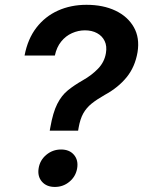

<svg xmlns="http://www.w3.org/2000/svg" viewBox="-20 -757 586 786"><path d="M183.6 -222.2 186 -235.4Q196.8 -296.9 214.4 -331.5Q231.9 -366.2 257.8 -387.2Q283.7 -408.2 318.8 -428.2Q356 -449.2 381.8 -476.3Q407.7 -503.4 413.6 -539.6Q418.5 -568.4 408.4 -589.1Q398.4 -609.9 377.4 -621.3Q356.4 -632.8 327.6 -632.8Q300.3 -632.8 274.7 -621.3Q249 -609.9 230.5 -586.9Q211.9 -564 204.6 -529.8H80.6Q93.3 -597.2 128.9 -643.6Q164.6 -689.9 217.3 -713.6Q270 -737.3 334 -737.3Q402.3 -737.3 452.6 -713.4Q502.9 -689.5 527.8 -645.8Q552.7 -602.1 543 -543Q532.7 -482.9 498.3 -440.7Q463.9 -398.4 409.2 -368.7Q376.5 -350.1 355.2 -333Q334 -315.9 321 -293Q308.1 -270 301.8 -233.9L299.8 -222.2ZM204.6 8.3Q170.4 8.3 151.6 -13.4Q132.8 -35.2 138.2 -68.4Q143.6 -101.6 169.7 -123.3Q195.8 -145 230 -145Q264.2 -145 282.7 -123.3Q301.3 -101.6 295.9 -68.4Q290.5 -35.2 264.6 -13.4Q238.8 8.3 204.6 8.3Z"/></svg>

Font: Inter 17pt SemiBold
Style: Italic
Weight: 600
Italic angle: -9.3988°
Version: Version 4.001;git-66647c0bb